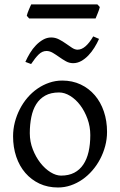

<svg xmlns="http://www.w3.org/2000/svg" viewBox="-20 -833 543 868"><path d="M388.2 -222.2Q388.2 -260.7 375.5 -295.7Q362.8 -330.6 342.8 -357.2Q322.8 -383.8 297.4 -399.4Q272 -415 247.1 -415Q210 -415 184.6 -400.9Q159.2 -386.7 143.8 -362.1Q128.4 -337.4 121.6 -303.7Q114.7 -270 114.7 -231Q114.7 -192.4 128.4 -157.5Q142.1 -122.6 162.8 -96.2Q183.6 -69.8 208.5 -54.4Q233.4 -39.1 255.9 -39.1Q290.5 -39.1 315.4 -52Q340.3 -64.9 356.4 -88.9Q372.6 -112.8 380.4 -146.5Q388.2 -180.2 388.2 -222.2ZM463.9 -236.8Q463.9 -204.1 455.6 -172.9Q447.3 -141.6 432.6 -113.8Q418 -85.9 397.5 -62.3Q377 -38.6 352.3 -21.5Q327.6 -4.4 299.8 5.1Q272 14.6 242.2 14.6Q195.8 14.6 158.4 -2.9Q121.1 -20.5 94.5 -51.3Q67.9 -82 53.5 -124.5Q39.1 -167 39.1 -216.8Q39.1 -249 47.1 -280.3Q55.2 -311.5 69.6 -339.6Q84 -367.7 104.2 -391.4Q124.5 -415 149.2 -432.1Q173.8 -449.2 202.4 -459Q231 -468.8 261.2 -468.8Q307.1 -468.8 344.5 -451.2Q381.8 -433.6 408.4 -402.6Q435.1 -371.6 449.5 -329.1Q463.9 -286.6 463.9 -236.8ZM427.7 -657.2Q418.9 -637.2 406.7 -617.7Q394.5 -598.1 379.6 -582.5Q364.7 -566.9 347.2 -557.1Q329.6 -547.4 310.5 -547.4Q293.5 -547.4 278.1 -555.9Q262.7 -564.5 248 -575Q233.4 -585.4 219 -594Q204.6 -602.5 190.4 -602.5Q170.9 -602.5 154.8 -586.7Q138.7 -570.8 120.6 -543.5L94.7 -553.2Q103.5 -573.2 115.5 -593Q127.4 -612.8 142.6 -628.4Q157.7 -644 175 -653.8Q192.4 -663.6 211.4 -663.6Q230 -663.6 246.6 -655Q263.2 -646.5 277.8 -636Q292.5 -625.5 305.7 -616.9Q318.8 -608.4 330.6 -608.4Q349.1 -608.4 366.9 -624Q384.8 -639.6 401.4 -668.5ZM431.2 -801.3Q430.2 -795.9 427.7 -788.8Q425.3 -781.7 422.4 -774.7Q419.4 -767.6 416.7 -760.7Q414.1 -753.9 412.1 -749.5H111.8L101.1 -761.7Q102.1 -767.1 104.5 -773.9Q106.9 -780.8 109.9 -787.8Q112.8 -794.9 115.7 -801.5Q118.7 -808.1 121.1 -813H420.4Z"/></svg>

Font: Noto Serif Devanagari
Style: Regular
Weight: 400
Designer: Monotype Design Team
Foundry: Monotype Imaging Inc.
Version: Version 1.01